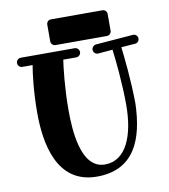

<svg xmlns="http://www.w3.org/2000/svg" viewBox="-97 -960 947 1074"><g transform="rotate(-10 377.0 -422.5)"><path d="M729 -688C729 -701 718 -713 704 -713C703 -713 702 -713 702 -713L488 -696C475 -694 465 -683 465 -670C465 -657 476 -644 490 -644C491 -644 492 -644 493 -644L575 -651C582 -597 597 -460 597 -333C597 -162 544 -26 423 -26C283 -26 274 -253 274 -364C274 -490 288 -602 294 -644H368C382 -644 394 -656 394 -670C394 -684 382 -696 368 -696H62C47 -696 36 -684 36 -670C36 -656 47 -644 62 -644H120C112 -599 99 -499 99 -376C99 -209 135 33 367 33C579 33 643 -129 649 -333C648 -461 633 -599 626 -656L706 -662C719 -663 729 -674 729 -688ZM583 -852C583 -867 572 -878 558 -878H265C251 -878 240 -867 240 -852V-758C240 -744 251 -732 265 -732H558C572 -732 583 -744 583 -758Z"/></g></svg>

Font: Ribeye
Style: Regular
Weight: 400
Designer: Astigmatic (AOETI)
Foundry: Astigmatic (AOETI)
Version: Version 1.000